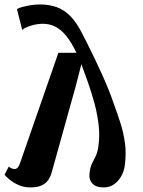

<svg xmlns="http://www.w3.org/2000/svg" viewBox="-38 -827 640 860"><path d="M52.5 -98.5 223.5 -590.5H304.5Q282 -637.5 258.8 -666Q235.5 -694.5 209.8 -707.5Q184 -720.5 154 -720.5Q128 -720.5 100.5 -712Q73 -703.5 61.5 -693L38 -786Q48.5 -793.5 80.5 -800.2Q112.5 -807 141 -807Q182.5 -807 216 -795Q249.5 -783 277.8 -754.2Q306 -725.5 331 -675Q341 -656 355 -628Q369 -600 385 -566.8Q401 -533.5 417 -498.2Q433 -463 446.8 -429.2Q460.5 -395.5 470 -367Q487.5 -320 501.5 -275.8Q515.5 -231.5 521.8 -185.5Q528 -139.5 521 -86Q518 -61.5 505.8 -39Q493.5 -16.5 473.5 -2Q453.5 12.5 426 12.5Q391 12.5 375.2 -5.5Q359.5 -23.5 363 -51Q366 -78.5 374.2 -94.8Q382.5 -111 391.2 -129Q400 -147 403.5 -178Q409 -221 403.8 -267.2Q398.5 -313.5 385.8 -361.8Q373 -410 355.5 -459.5L326.5 -539.5L300 -436.5Q286.5 -388.5 273.2 -341Q260 -293.5 246.8 -245.8Q233.5 -198 220.2 -150.2Q207 -102.5 193.5 -54.5Q187.5 -33 176 -18Q164.5 -3 145.5 4.8Q126.5 12.5 98 12.5Q67.5 12.5 42.8 0.8Q18 -11 2.2 -24.8Q-13.5 -38.5 -17.5 -44.5L1 -80.5Q8 -75.5 14.2 -72.8Q20.5 -70 27.5 -70Q35 -70 41 -76Q47 -82 52.5 -98.5Z"/></svg>

Font: Merriweather ExtraBold
Style: Italic
Weight: 800
Italic angle: -7.8°
Version: Version 2.101